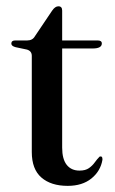

<svg xmlns="http://www.w3.org/2000/svg" viewBox="-20 -582 366 610"><path d="M65.5 -424.5 30 -432Q16 -435.5 16 -443.5Q16 -453.5 28.5 -453.5H66.5Q83.5 -453.5 91 -467L145.5 -548Q155 -562 165.5 -562Q177.5 -562 177.5 -548.5V-453.5H290Q303.5 -453.5 303.5 -444Q303.5 -428 274.5 -428H177.5V-113Q177.5 -76.5 192 -58.2Q206.5 -40 232.5 -40Q251.5 -40 262.5 -47.8Q273.5 -55.5 281 -66Q288.5 -76.5 296.5 -84.5Q306 -87.5 305.5 -74.5Q299.5 -38.5 270.5 -15Q241.5 8.5 195 8.5Q142 8.5 111.5 -18Q81 -44.5 81 -99V-404.5Q81 -420 65.5 -424.5Z"/></svg>

Font: Fraunces 72pt S000
Style: Regular
Weight: 400
Version: Version 1.000; ttfautohint (v1.8.3)